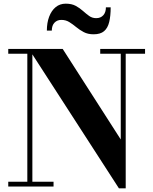

<svg xmlns="http://www.w3.org/2000/svg" viewBox="-20 -1017 836 1047"><path d="M156.5 -750V-26H272V0H25V-26H129V-724H25V-750ZM771 -750V-724H665.5V10H628.5L137.5 -750H322L638.5 -256.5V-724H526.5V-750ZM490.5 -830Q459 -830 436.5 -842Q414 -854 395.2 -869.5Q376.5 -885 357.5 -896.8Q338.5 -908.5 314.5 -908.5Q291.5 -908.5 277 -893.2Q262.5 -878 262.5 -850H235.5Q235.5 -892.5 248 -925.8Q260.5 -959 283.5 -978Q306.5 -997 338.5 -997Q371 -997 393 -985Q415 -973 432.2 -957.5Q449.5 -942 466.2 -930Q483 -918 504.5 -918Q529 -918 543.2 -933.8Q557.5 -949.5 557.5 -977H583.5Q583.5 -930 575.5 -897Q567.5 -864 547.5 -847Q527.5 -830 490.5 -830Z"/></svg>

Font: Bodoni Moda 9pt
Style: Bold
Weight: 700
Designer: Owen Earl
Foundry: indestructible type
Version: Version 2.005